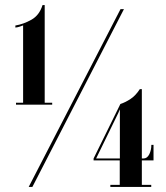

<svg xmlns="http://www.w3.org/2000/svg" viewBox="-20 -736 654 756"><path d="M43 -324V-331.5H71V-636Q67.5 -634.5 57.8 -631.2Q48 -628 40.5 -627.5V-635.5Q73 -641 104 -658.5Q135 -676 147.5 -716H156V-331.5H185.5V-324ZM93 0 454.5 -700H468L107.5 0ZM414.5 0V-8H451.5V-104.5H348.5V-112L454 -326.5Q474 -333 494.2 -346.5Q514.5 -360 530.5 -385H538.5V-112H545Q559.5 -112 567.8 -128.5Q576 -145 576 -165.5H584.5V-104.5H538.5V-8H575.5V0ZM452 -305.5 446 -291.5 358.5 -112H452Z"/></svg>

Font: Imbue 100pt Medium
Style: Regular
Weight: 500
Designer: Tyler Finck
Foundry: Etcetera Type Company
Version: Version 1.102; ttfautohint (v1.8.3)